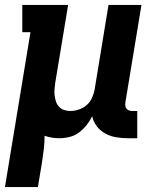

<svg xmlns="http://www.w3.org/2000/svg" viewBox="-25 -550 645 775"><path d="M-5 205 98 -420H65V-530H250L198 -216Q196 -203 195 -190Q194 -177 195.5 -164.5Q197 -152 201 -140Q205 -128 213.5 -119Q222 -110 234 -106Q246 -102 259 -102Q276 -102 293.5 -108Q311 -114 325 -126Q339 -138 346.5 -155Q354 -172 357 -189L413 -530H546L481 -136Q480 -129 481 -122.5Q482 -116 486 -111Q490 -106 496.5 -104Q503 -102 509 -102H529V8H491Q467 8 443.5 4Q420 0 400 -11Q380 -22 366 -40Q352 -58 347 -81Q338 -62 324.5 -45Q311 -28 293.5 -15Q276 -2 255 3Q234 8 214 8Q199 8 184 5.5Q169 3 155 -2Q155 24 152 50.5Q149 77 145 102L128 205Z"/></svg>

Font: Iosevka Slab XBdEx
Style: Italic
Weight: 800
Width: 7
Italic angle: -9°
Monospace: yes
Designer: Belleve Invis
Foundry: Belleve Invis
Version: Version 11.1.1; ttfautohint (v1.8.3)